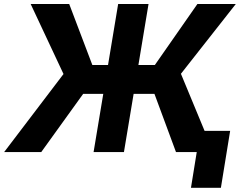

<svg xmlns="http://www.w3.org/2000/svg" viewBox="-37 -747 1178 943"><path d="M692.5 -727.3 642.8 -427.9H723.7L932.5 -727.3H1121.1L851.6 -384.6L967.7 -104.4H1093.4L1047.9 175.4H900.9L929.3 0H827.4L721.6 -285.9H619.3L571.7 0H422.6L470.2 -285.9H371.4L165.5 0H-16.7L274.9 -383.5L113.6 -727.3H302.9L416.5 -427.9H493.6L543.3 -727.3Z"/></svg>

Font: Karasuma Gothic
Style: Bold Italic
Weight: 700
Italic angle: 9.39998°
Designer: Rasmus Andersson / Ryoko Nishizuka
Foundry: Genbu
Version: Version 1.00